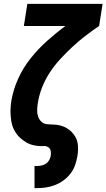

<svg xmlns="http://www.w3.org/2000/svg" viewBox="-20 -755 549 990"><path d="M158 215V101H171Q182 101 194 98.5Q206 96 216 89.5Q226 83 232.5 72.5Q239 62 241 51Q244 37 241.5 23.5Q239 10 228 3.5Q217 -3 203 -2Q189 -1 175.5 -2.5Q162 -4 149.5 -7Q137 -10 125.5 -15.5Q114 -21 104 -28Q94 -35 84.5 -43.5Q75 -52 67.5 -62Q60 -72 54 -83Q48 -94 44 -106.5Q40 -119 38 -131.5Q36 -144 35 -157.5Q34 -171 34 -184Q34 -197 35.5 -210.5Q37 -224 39 -238Q49 -295 74 -350Q99 -405 137 -453Q175 -501 221 -542.5Q267 -584 316 -620L317 -621H103L121 -735H509L491 -621Q454 -596 419 -569Q384 -542 352 -512Q320 -482 290 -449.5Q260 -417 236 -380Q212 -343 196.5 -303Q181 -263 175 -223Q172 -205 171.5 -187.5Q171 -170 176.5 -154Q182 -138 194 -127Q206 -116 223 -114.5Q240 -113 258 -112.5Q276 -112 292.5 -107.5Q309 -103 323 -95Q337 -87 348.5 -75.5Q360 -64 368.5 -49.5Q377 -35 380 -18.5Q383 -2 382.5 15.5Q382 33 379 50Q375 74 367 97Q359 120 343.5 140Q328 160 307.5 175Q287 190 264 199Q241 208 217.5 211.5Q194 215 171 215Z"/></svg>

Font: Iosevka SS18 Heavy
Style: Italic
Weight: 900
Italic angle: -9°
Monospace: yes
Designer: Belleve Invis
Foundry: Belleve Invis
Version: Version 25.1.1; ttfautohint (v1.8.4)